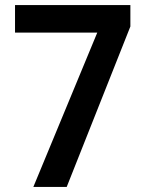

<svg xmlns="http://www.w3.org/2000/svg" viewBox="-20 -734 572 754"><path d="M111 0 362 -606H39V-714H492V-630L242 0Z"/></svg>

Font: Noto Sans Khmer SemiCondensed SemiBold
Style: Regular
Weight: 600
Width: 4
Designer: Danh Hong and the Monotype Design Team
Foundry: Monotype Imaging Inc.
Version: Version 2.004; ttfautohint (v1.8.4.7-5d5b)